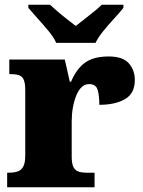

<svg xmlns="http://www.w3.org/2000/svg" viewBox="-20 -786 601 806"><path d="M10 0V-61H15Q38 -61 53.5 -66Q69 -71 77.5 -86.5Q86 -102 86 -133V-407Q86 -437 79.5 -451.5Q73 -466 59 -470.5Q45 -475 23 -475H19V-536H252L273 -443H278Q295 -482 317 -505.5Q339 -529 368 -539Q397 -549 436 -549Q495 -549 520.5 -520.5Q546 -492 546 -450Q546 -394 505 -370Q464 -346 397 -346Q397 -387 389.5 -410Q382 -433 354 -433Q336 -433 322.5 -420Q309 -407 300 -384.5Q291 -362 286 -334.5Q281 -307 281 -278V-128Q281 -99 288.5 -84.5Q296 -70 310 -65.5Q324 -61 342 -61H377V0ZM216 -606Q206 -629 184 -655.5Q162 -682 138.5 -708Q115 -734 99 -753V-766H190Q201 -756 220.5 -739Q240 -722 261.5 -705.5Q283 -689 298 -677Q313 -689 334.5 -705.5Q356 -722 376.5 -739Q397 -756 407 -766H498V-753Q483 -734 459 -708Q435 -682 413.5 -655.5Q392 -629 381 -606Z"/></svg>

Font: Noto Serif Kannada Black
Style: Regular
Weight: 900
Version: Version 2.003